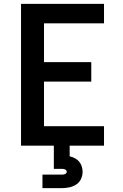

<svg xmlns="http://www.w3.org/2000/svg" viewBox="-20 -755 640 995"><path d="M89 0V-735H519V-634H208V-433H453V-332H208V-101H519V0ZM200 220V150H300Q304 150 308 149.5Q312 149 316 147.5Q320 146 323 142.5Q326 139 326 135Q326 131 323 127.5Q320 124 316 122.5Q312 121 308 120.5Q304 120 300 120H259V0H341V55Q355 58 368 65Q381 72 390 82.5Q399 93 403.5 107Q408 121 408 135Q408 155 399.5 173Q391 191 374.5 201.5Q358 212 338.5 216Q319 220 300 220Z"/></svg>

Font: Iosevka Custom Extended
Style: Bold
Weight: 700
Width: 7
Monospace: yes
Designer: Belleve Invis
Foundry: Belleve Invis
Version: Version 11.2.4; ttfautohint (v1.8.4)